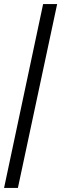

<svg xmlns="http://www.w3.org/2000/svg" viewBox="-36 -763 301 944"><path d="M-16 161 176 -743H245L52 161Z"/></svg>

Font: Saira Condensed
Style: Italic
Weight: 400
Width: 3
Italic angle: -12°
Designer: Hector Gatti with collaboration of the Omnibus-Type team
Foundry: Omnibus-Type
Version: Version 1.100